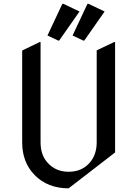

<svg xmlns="http://www.w3.org/2000/svg" viewBox="-20 -980 728 1019"><path d="M344.2 19.5Q232.9 19.5 163.6 -51.3Q97.7 -118.7 97.7 -224.6V-711.9L190.4 -756.8H195.3V-224.6Q195.3 -159.2 230.5 -118.7Q273.9 -68.4 344.2 -68.4Q416 -68.4 458 -118.7Q493.2 -160.6 493.2 -224.6V-712.9L585.9 -756.8H590.8V-170.9ZM444.3 -960H449.2L535.2 -918.9L427.2 -764.6H422.4L365.2 -791.5ZM311 -960H315.9L401.9 -918.9L293.9 -764.6H289.1L231.9 -791.5Z"/></svg>

Font: Nova Cut
Style: Book
Weight: 400
Version: Version 2.000